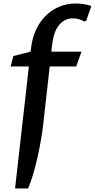

<svg xmlns="http://www.w3.org/2000/svg" viewBox="-20 -812 540 1094"><path d="M226.1 -102.1Q221.2 -58.6 212.4 -8.8Q203.6 41 192.4 90.3Q181.2 139.6 167.7 184.3Q154.3 229 140.1 261.7H65.9L144.5 -433.1H40.5L56.2 -492.7L154.3 -517.6L157.2 -540Q163.1 -592.3 183.3 -638.2Q203.6 -684.1 236.6 -718.3Q269.5 -752.4 314 -772.2Q358.4 -792 412.6 -792Q434.6 -792 457 -788.6Q479.5 -785.2 500.5 -777.8L471.2 -693.8L460.9 -689Q446.8 -697.3 430.7 -702.4Q414.6 -707.5 396 -707.5Q368.7 -707.5 348.1 -696Q327.6 -684.6 313 -664.8Q298.3 -645 289.6 -617.9Q280.8 -590.8 277.3 -559.6L272.5 -517.6H444.3L414.1 -433.1H263.2Z"/></svg>

Font: Proza Libre
Style: Medium Italic
Weight: 500
Designer: Jasper de Waard
Foundry: Jasper de Waard
Version: Version 1.000; ttfautohint (v1.4.1.8-43bc)